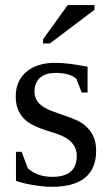

<svg xmlns="http://www.w3.org/2000/svg" viewBox="-20 -715 429 745"><path d="M353 -128.9Q353 -60.5 309.8 -25.4Q266.6 9.8 182.1 9.8Q147.9 9.8 106.7 2.7Q65.4 -4.4 42 -13.2V-126H64L87.9 -62Q124.5 -28.8 183.1 -28.8Q277.8 -28.8 277.8 -109.9Q277.8 -169.4 203.1 -194.8L159.7 -209Q110.4 -225.1 87.9 -241.7Q65.4 -258.3 53.2 -282.5Q41 -306.6 41 -340.8Q41 -401.4 82.3 -436.3Q123.5 -471.2 193.8 -471.2Q244.1 -471.2 319.8 -456.1V-356H296.9L276.4 -409.2Q250.5 -432.1 194.8 -432.1Q155.3 -432.1 134.5 -412.6Q113.8 -393.1 113.8 -359.9Q113.8 -332 132.6 -313Q151.4 -293.9 189.5 -281.2Q261.2 -256.8 283.2 -245.6Q305.2 -234.4 320.6 -218Q335.9 -201.7 344.5 -180.7Q353 -159.7 353 -128.9ZM147 -546.4V-562.5L242.7 -695.3H346.7V-677.2L173.8 -546.4Z"/></svg>

Font: Liberation Serif
Style: Regular
Weight: 400
Designer: Steve Matteson
Foundry: Ascender Corporation
Version: Version 2.1.5